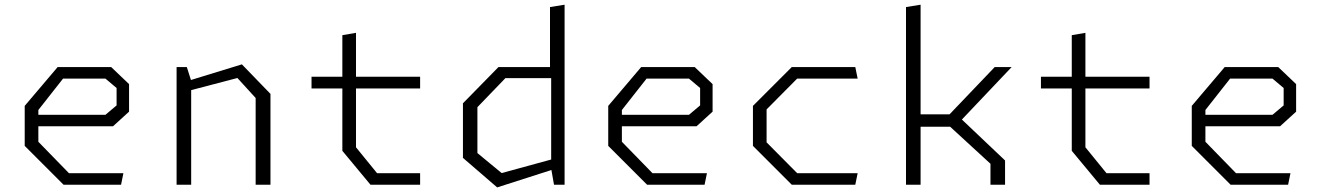

<svg xmlns="http://www.w3.org/2000/svg" viewBox="-20 -785 5620 816"><path d="M250 0H494.5L504.5 -49H273L143 -182.5V-248.5H460.5L528.5 -310.5V-427.5L452.5 -500H225L85 -335V-165ZM143 -297V-317.5L248 -451H428L475.5 -411V-337L428 -297Z M1066.5 0H1129.5V-386L1008 -511.5L791.5 -445L774 -500H730.5V0H792.5V-402L989 -453.5L1066.5 -368.5Z M1554.5 0H1765.5V-49H1582.5L1493 -159V-409H1765.5V-459H1493V-645.5L1435 -635.5V-459H1304V-409H1435V-144Z M2334.5 0H2379.5V-765L2317.5 -755V-500H2098.5L1947.5 -346V-114L2093 11.5L2323.5 -62.5ZM2009 -134.5V-329.5L2128 -453H2322.5V-107L2112 -49.5Z M2730 0H2974.5L2984.5 -49H2753L2623 -182.5V-248.5H2940.5L3008.5 -310.5V-427.5L2932.5 -500H2705L2565 -335V-165ZM2623 -297V-317.5L2728 -451H2908L2955.5 -411V-337L2908 -297Z M3345 0H3615L3625 -49H3368L3238 -180V-320L3368 -451H3625L3615 -500H3345L3180 -335V-165Z M4189.5 0H4251.5V-103L4068 -277L4279.5 -500H4207.5L4015.5 -299H3892.5V-765L3830.5 -755V0H3892.5V-246.5H4018L4189.5 -89Z M4654.5 0H4865.5V-49H4682.5L4593 -159V-409H4865.5V-459H4593V-645.5L4535 -635.5V-459H4404V-409H4535V-144Z M5210 0H5454.5L5464.5 -49H5233L5103 -182.5V-248.5H5420.5L5488.5 -310.5V-427.5L5412.5 -500H5185L5045 -335V-165ZM5103 -297V-317.5L5208 -451H5388L5435.5 -411V-337L5388 -297Z"/></svg>

Font: Monaspace Krypton ExtraLight
Style: Regular
Weight: 200
Designer: Riley Cran & the Lettermatic Team
Foundry: Lettermatic
Version: Version 1.101 (Monaspace Krypton)